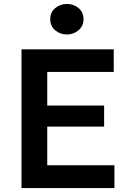

<svg xmlns="http://www.w3.org/2000/svg" viewBox="-20 -949 660 969"><path d="M88.5 0V-700H554V-586H218.5V-416.5H505.5V-310H218.5V-115H557.5V0ZM317.5 -775Q283.5 -775 258.5 -796.2Q233.5 -817.5 233.5 -852Q233.5 -887 258.5 -908Q283.5 -929 317.5 -929Q352 -929 376.8 -908Q401.5 -887 401.5 -852Q401.5 -818 376.5 -796.5Q351.5 -775 317.5 -775Z"/></svg>

Font: Geologica Roman Medium
Style: Regular
Weight: 500
Designer: Sindre Bremnes, Frode Helland
Foundry: Monokrom Skriftforlag AS
Version: Version 1.010;gftools[0.9.28]